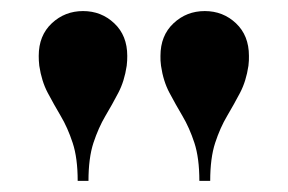

<svg xmlns="http://www.w3.org/2000/svg" viewBox="-20 -780 520 347"><path d="M429 -661.1Q424.8 -633.1 413.8 -612.2Q402.8 -591.3 390.4 -570.3Q377.9 -549.3 368.9 -521.9Q359.9 -494.4 359.9 -453.1H340.3Q340.3 -494.4 331.3 -521.9Q322.3 -549.3 309.8 -570.3Q297.4 -591.3 286.3 -612.2Q275.1 -633.1 271 -661.1Q270.3 -666.5 270.1 -670.4Q270 -674.3 270 -679Q270 -715.8 293.6 -737.9Q317.1 -760 350.1 -760Q383.1 -760 406.5 -737.9Q429.9 -715.8 429.9 -679Q429.9 -674.3 429.8 -670.4Q429.7 -666.5 429 -661.1ZM209 -661.1Q204.8 -633.1 193.8 -612.2Q182.9 -591.3 170.4 -570.3Q158 -549.3 148.9 -521.9Q139.9 -494.4 139.9 -453.1H120.4Q120.4 -494.4 111.3 -521.9Q102.3 -549.3 89.8 -570.3Q77.4 -591.3 66.3 -612.2Q55.2 -633.1 51 -661.1Q50.3 -666.5 50.2 -670.4Q50 -674.3 50 -679Q50 -715.8 73.6 -737.9Q97.2 -760 130.1 -760Q163.1 -760 186.5 -737.9Q210 -715.8 210 -679Q210 -674.3 209.8 -670.4Q209.7 -666.5 209 -661.1Z"/></svg>

Font: Bodoni* 11
Style: Bold
Weight: 700
Version: Version 2.000; ttfautohint (v1.8.1)